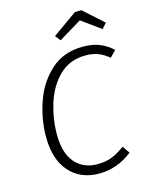

<svg xmlns="http://www.w3.org/2000/svg" viewBox="-132 -977 833 1070"><g transform="rotate(-15 284.5 -441.5)"><path d="M569 -632 534 -596Q502 -622 471.5 -633.5Q441 -645 401 -645Q308 -645 248 -585.5Q188 -526 160.5 -437.5Q133 -349 133 -260Q133 -152 181 -97Q229 -42 309 -42Q358 -42 394 -56.5Q430 -71 469 -100L498 -58Q411 11 305 11Q199 11 135 -60.5Q71 -132 71 -263Q71 -363 105.5 -463Q140 -563 214 -629.5Q288 -696 399 -696Q454 -696 494 -680Q534 -664 569 -632ZM265 -793 407 -894H444L558 -792L531 -762L421 -842L289 -762Z"/></g></svg>

Font: Fira Sans Light
Style: Italic
Weight: 300
Italic angle: -8°
Designer: bBox Type GmbH & Carrois Corporate GbR & Edenspiekermann AG
Foundry: bBox Type GmbH & Carrois Corporate GbR & Edenspiekermann AG
Version: Version 4.301